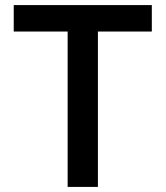

<svg xmlns="http://www.w3.org/2000/svg" viewBox="-20 -735 651 755"><path d="M365 0H246V-611H34V-715H577V-611H365Z"/></svg>

Font: Wix Madefor Text SemiBold
Style: Regular
Weight: 600
Designer: Dalton Maag Ltd
Foundry: Dalton Maag Ltd
Version: Version 3.100